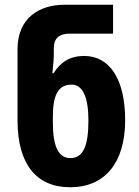

<svg xmlns="http://www.w3.org/2000/svg" viewBox="-20 -780 588 810"><path d="M276 10C423 10 508 -94 508 -273C508 -447 442 -544 335 -544C276 -544 235 -518 206 -471H201C205 -508 207 -533 207 -555V-577C207 -620 232 -638 273 -638H457V-760H252C147 -760 54 -705 54 -573V-272C54 -88 133 10 276 10ZM277 -113C226 -113 203 -163 203 -264V-288C203 -376 224 -423 282 -423C330 -423 353 -368 353 -272C353 -169 333 -113 277 -113Z"/></svg>

Font: Noto Sans Georgian Condensed ExtraBold
Style: Regular
Weight: 800
Width: 3
Designer: Monotype Design Team, Akaki Razmadze
Foundry: Google LLC
Version: Version 2.005